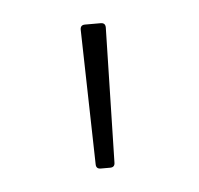

<svg xmlns="http://www.w3.org/2000/svg" viewBox="-29 -811 253 244"><g transform="rotate(-5 97.0 -689.0)"><path d="M91 -597Q85 -597 85 -603L81 -775Q81 -781 87 -781H107Q113 -781 113 -775L109 -603Q109 -597 103 -597Z"/></g></svg>

Font: LINE Seed Sans KR Thin
Style: Regular
Weight: 250
Designer: LINE BX Design & Sandoll Inc & Dalton Maag Ltd
Foundry: Sandoll Inc.
Version: Version 1.000